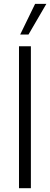

<svg xmlns="http://www.w3.org/2000/svg" viewBox="-20 -997 266 1017"><path d="M130.9 -814H86.9L166 -976.6H225.6ZM143.6 0H80.6V-752H143.6Z"/></svg>

Font: Kumbh Sans Light
Style: Regular
Weight: 300
Version: Version 1.004